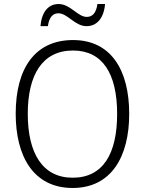

<svg xmlns="http://www.w3.org/2000/svg" viewBox="-20 -924 721 954"><path d="M181 -794H218C224 -840 244 -858 270 -858C316 -858 352 -794 410 -794C461 -794 496 -833 502 -904H464C458 -859 439 -840 411 -840C366 -840 330 -904 271 -904C219 -904 187 -863 181 -794ZM622 -358C622 -578 530 -725 343 -725C155 -725 58 -586 58 -359C58 -149 145 10 341 10C534 10 622 -147 622 -358ZM118 -358C118 -552 190 -673 343 -673C489 -673 562 -559 562 -358C562 -160 492 -41 341 -41C191 -41 118 -163 118 -358Z"/></svg>

Font: Noto Sans SemiCondensed Light
Style: Regular
Weight: 300
Width: 4
Designer: Monotype Design Team
Foundry: Monotype Imaging Inc.
Version: Version 2.013